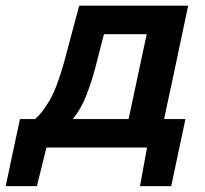

<svg xmlns="http://www.w3.org/2000/svg" viewBox="-93 -518 718 674"><path d="M-73 135.5Q-67 106.5 -60.8 78Q-54.5 49.5 -49 22Q-42.5 -8.5 -35.8 -39.8Q-29 -71 -23 -100H29.5Q54 -119 81 -165.5Q108 -212 133 -303.5Q148 -360 160.5 -406.5Q173 -453 185 -498H567.5Q556 -443.5 545 -391.5Q534 -339.5 519 -268L508 -216.5Q500.5 -182.5 494.5 -154.2Q488.5 -126 483 -100H558Q552 -71 545.2 -39.8Q538.5 -8.5 532 22Q526 51 520 79Q514 107 508 135.5H398.5L423 0H70L36.5 135.5ZM242.5 -283.5Q228 -229.5 209.8 -182.5Q191.5 -135.5 162.5 -100H358.5Q364 -126 370 -154.5Q376 -183 383.5 -217.5L394 -267Q402.5 -306 409 -337.5Q415.5 -369 422 -398H272Q265 -371.5 257.8 -343.5Q250.5 -315.5 242.5 -283.5Z"/></svg>

Font: Commissioner SemiBold
Style: Italic
Weight: 600
Italic angle: -12°
Designer: Kostas Bartsokas
Foundry: Kostas Bartsokas
Version: Version 1.000; ttfautohint (v1.8.3)